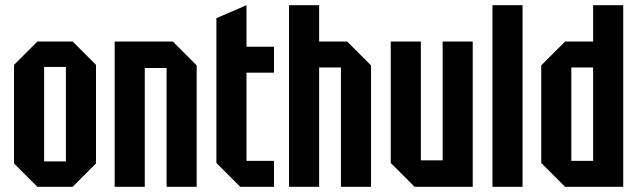

<svg xmlns="http://www.w3.org/2000/svg" viewBox="-20 -720 2460 740"><path d="M34 -90V-470L124 -560H260L350 -470V-90L260 0H124ZM150 -98H234V-462H150Z M422 0V-560H646L738 -468V0H622V-458H538V0Z M814 -650 930 -700V-540H1036V-440H930V-100H1036V0H906L814 -92Z M1094 0V-700H1210V-560H1318L1410 -468V0H1294V-460H1210V0Z M1802 -560V0H1578L1486 -92V-560H1602V-102H1686V-560Z M1878 0V-700H1994V0Z M2382 -700V0H2158L2066 -92V-468L2158 -560H2266V-700ZM2182 -100H2266V-460H2182Z"/></svg>

Font: Tektur Condensed Medium
Style: Regular
Weight: 500
Width: 3
Designer: Adam Jagosz
Foundry: Adam Jagosz
Version: Version 1.005;gftools[0.9.30]